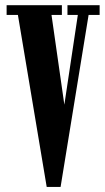

<svg xmlns="http://www.w3.org/2000/svg" viewBox="-20 -720 406 740"><path d="M160 0.5 49 -662.5H5.5V-700H218.5V-662.5H178.5L228 -316.5L280 -662.5H240V-700H364V-662.5H321.5L213.5 0.5Z"/></svg>

Font: Imbue 10pt
Style: Bold
Weight: 700
Designer: Tyler Finck
Foundry: Etcetera Type Company
Version: Version 1.102; ttfautohint (v1.8.3)